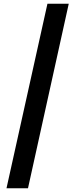

<svg xmlns="http://www.w3.org/2000/svg" viewBox="-20 -833 425 1036"><path d="M15 183 236 -813H351L131 183Z"/></svg>

Font: Noto Sans HK Thin Black
Style: Regular
Weight: 900
Version: Version 2.004-H2;hotconv 1.0.118;makeotfexe 2.5.65603